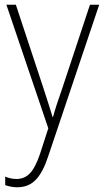

<svg xmlns="http://www.w3.org/2000/svg" viewBox="-20 -642 442 811"><path d="M7 -622H47L164 -268Q179 -222 187.5 -195Q196 -168 202 -148H204Q217 -196 242 -266L360 -622H399L184 17Q162 85 131.5 117Q101 149 53 149Q28 149 2 140V104Q14 109 25.5 111.5Q37 114 50 114Q83 114 106 90.5Q129 67 149 8L184 -100Z"/></svg>

Font: Noto Sans Telugu UI SemiCondensed ExtraLight
Style: Regular
Weight: 200
Width: 4
Designer: Jelle Bosma - Monotype Design Team
Foundry: Monotype Imaging Inc.
Version: Version 2.005; ttfautohint (v1.8.4.7-5d5b)